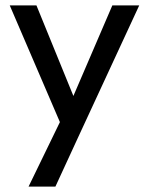

<svg xmlns="http://www.w3.org/2000/svg" viewBox="-20 -495 554 714"><path d="M222 3.8 16.2 -475H115.5L268.5 -100H236.5L397.8 -475H497.8L276 3.8ZM86.2 199 225.5 -87.8 276 3.8 186 199Z"/></svg>

Font: Outfit Thin
Style: Regular
Weight: 100
Designer: Rodrigo Fuenzalida
Foundry: fragTYPE
Version: Version 1.100;gftools[0.9.27]